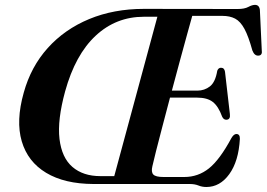

<svg xmlns="http://www.w3.org/2000/svg" viewBox="-20 -736 1068 768"><path d="M739 0H353.5Q238 -0.5 164.5 -44.8Q91 -89 67 -170.8Q43 -252.5 75 -365.5Q103.5 -469 171 -544Q238.5 -619 336.8 -659.8Q435 -700.5 555.5 -700.5L930.5 -700Q958 -700 973.2 -708.2Q988.5 -716.5 1000 -716.5Q1017 -716.5 1019.5 -696.5L1027 -536Q1030.5 -515 1014.5 -513.5Q998 -512 989.5 -534Q974 -590.5 957.8 -620.5Q941.5 -650.5 920.5 -661.5Q899.5 -672.5 869.5 -672.5H749Q742 -647.5 729 -600.5Q716 -553.5 700 -494.5Q684 -435.5 667.5 -373.5H769.5Q798 -373.5 819.8 -390.5Q841.5 -407.5 849 -453Q853.5 -465 864 -465Q877.5 -465 880 -449L899.5 -280Q902.5 -258 886 -257Q874.5 -256.5 868.5 -269.5Q853.5 -311 831.2 -328.2Q809 -345.5 768.5 -345.5H660Q644 -284.5 629.2 -228.5Q614.5 -172.5 604 -131Q593.5 -89.5 589.5 -71Q584 -48 593.2 -38Q602.5 -28 634 -28H717Q772.5 -28 815.8 -62.5Q859 -97 905.5 -183.5Q915 -200 925.5 -200Q940 -200 939.5 -180.5Q934.5 -91 897.2 -39.5Q860 12 805.5 12Q788.5 12 773.8 6Q759 0 739 0ZM240.5 -370.5Q209 -255.5 218 -180.2Q227 -105 269.8 -68.2Q312.5 -31.5 381.5 -31.5H437L609.5 -669H555.5Q444 -669 362.5 -593Q281 -517 240.5 -370.5Z"/></svg>

Font: Fraunces 72pt SemiBold
Style: Italic
Weight: 600
Italic angle: -16°
Version: Version 1.000;[b76b70a41]